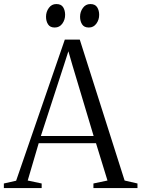

<svg xmlns="http://www.w3.org/2000/svg" viewBox="-28 -950 715 970"><path d="M53.5 -37 299.5 -750H375L601.5 -38L666.5 -23V0H444V-23L515 -38L457 -226.5H167.5L112 -38L182.5 -23V0H-8.5V-23ZM445 -263 338 -620 317.5 -691 294.5 -619.5 178.5 -263ZM248 -811Q225 -811 214.8 -827Q204.5 -843 204.5 -865.5Q204.5 -890.5 218.8 -910Q233 -929.5 256 -929.5H257Q281 -929.5 291 -913.5Q301 -897.5 301 -875Q301 -850 286.8 -830.5Q272.5 -811 249 -811ZM420.5 -811Q397 -811 386.8 -827Q376.5 -843 376.5 -865.5Q376.5 -890.5 390.8 -910Q405 -929.5 428 -929.5H429Q452.5 -929.5 462.8 -913.5Q473 -897.5 473 -875Q473 -850 458.8 -830.5Q444.5 -811 421.5 -811Z"/></svg>

Font: Merriweather 120pt Light
Style: Regular
Weight: 300
Version: Version 2.100